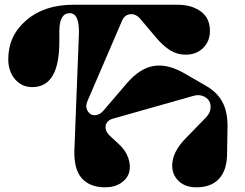

<svg xmlns="http://www.w3.org/2000/svg" viewBox="-20 -780 1041 815"><path d="M15.1 -528.8Q15.1 -628.4 91.6 -694.1Q168 -759.8 291 -759.8H734.9Q793 -759.8 832 -731.7Q871.1 -703.6 871.1 -648.9Q871.1 -604.5 842 -576.2Q813 -547.9 768.1 -547.9Q732.4 -547.9 702.6 -566.2Q672.9 -584.5 641.1 -622.1L577.1 -698.2Q557.1 -722.2 532.7 -719.7Q508.3 -717.3 497.1 -689.9L352.1 -353Q342.8 -332.5 347.9 -318.1Q353 -303.7 363.8 -296.1Q374.5 -288.6 390.4 -292Q406.2 -295.4 418.9 -310.1L516.1 -423.8Q574.2 -492.2 635.7 -500.5Q697.3 -508.8 771 -463.9L854 -416Q902.3 -388.2 924.3 -346.7Q946.3 -305.2 945.8 -242.2L943.8 -124Q942.9 -57.1 909.7 -21Q876.5 15.1 813 15.1Q766.6 15.1 738.8 -11.2Q710.9 -37.6 710.9 -77.1Q710.9 -135.7 771 -195.8L855 -282.2Q871.1 -299.3 873.5 -318.6Q876 -337.9 867.4 -351.8Q858.9 -365.7 840.6 -372.6Q822.3 -379.4 800.8 -373L458 -275.9Q441.9 -271.5 433.8 -259.5Q425.8 -247.6 428.7 -232.4Q431.6 -217.3 445.8 -204.1L483.9 -168.9Q513.7 -141.6 524.7 -108.9Q535.6 -76.2 528.3 -49.1Q521 -22 493.9 -3.4Q466.8 15.1 425.8 15.1Q361.3 15.1 326.9 -23.7Q292.5 -62.5 295.9 -146L314.9 -634.8Q317.9 -724.1 275.9 -724.1Q231.9 -724.1 231.9 -647V-603Q231.9 -410.2 117.2 -410.2Q72.3 -410.2 43.7 -443.8Q15.1 -477.5 15.1 -528.8Z"/></svg>

Font: Pilowlava
Style: Regular
Weight: 400
Designer: Anton Moglia, Jérémy Landes, Maksym Kobuzan (Cyrillic), Velvetyne Type Foundry
Foundry: Anton Moglia, Jérémy Landes, Velvetyne Type Foundry
Version: Version 1.001;hotconv 1.0.109;makeotfexe 2.5.65596